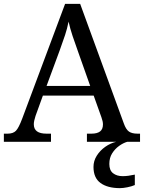

<svg xmlns="http://www.w3.org/2000/svg" viewBox="-20 -734 745 994"><path d="M0 0V-42H19Q48 -42 62.5 -57Q77 -72 95 -120L317 -714H395L621 -95Q632 -64 647.5 -53Q663 -42 692 -42H705V0H430V-42H453Q483 -42 498 -53.5Q513 -65 513 -90Q513 -98 511 -107Q509 -116 505 -127L465 -239H202L164 -134Q160 -122 157.5 -110.5Q155 -99 155 -91Q155 -66 171.5 -54Q188 -42 221 -42H244V0ZM221 -289H447L385 -464Q369 -508 356 -547Q343 -586 335 -622Q328 -586 317 -553Q306 -520 289 -473ZM601 240Q537 240 500.5 213.5Q464 187 464 130Q464 99 481 72Q498 45 525 26Q552 7 582 0H639Q618 6 596.5 21.5Q575 37 560.5 60Q546 83 546 115Q546 148 565.5 163Q585 178 615 178Q629 178 644.5 176Q660 174 678 170V224Q662 231 639.5 235.5Q617 240 601 240Z"/></svg>

Font: Noto Serif Toto
Style: Regular
Weight: 400
Designer: Monotype Design Team
Foundry: Monotype Imaging Inc.
Version: Version 2.001